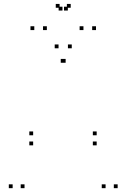

<svg xmlns="http://www.w3.org/2000/svg" viewBox="-20 -972 660 1002"><path d="M354.5 -720V-740H334.5V-720ZM285.5 -720V-740H265.5V-720ZM46 10V-10H26V10ZM108 10V-10H88V10ZM317 -644.5V-664.5H297V-644.5ZM322.5 -644.5V-664.5H302.5V-644.5ZM531 10V-10H511V10ZM594 10V-10H574V10ZM484.5 -213.5V-233.5H464.5V-213.5ZM484.5 -266V-286H464.5V-266ZM153 -266V-286H133V-266ZM153 -213.5V-233.5H133V-213.5ZM224.5 -815V-835H204.5V-815ZM334 -917V-937H314V-917ZM306 -917V-937H286V-917ZM415.5 -815V-835H395.5V-815ZM481 -815V-835H461V-815ZM349 -931.5V-951.5H329V-931.5ZM291 -931.5V-951.5H271V-931.5ZM159 -815V-835H139V-815Z"/></svg>

Font: Monaspace Neon Dots Var
Style: Regular
Weight: 400
Designer: Riley Cran and the Lettermatic Team
Version: Version 1.100 (Monaspace Neon Dots)